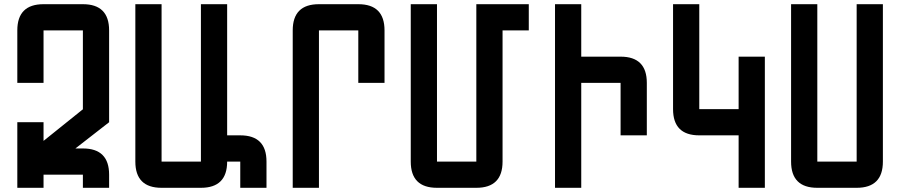

<svg xmlns="http://www.w3.org/2000/svg" viewBox="-20 -895 4290 915"><path d="M187.5 -223.6 376 -375H375V-750H187.5V-500H62.5V-750Q62.5 -875 187.5 -875H375Q500 -875 500 -750V-312.5L339.4 -187.5H375Q500 -187.5 500 -62.5V0H375V-62.5H187.5V0H62.5V-312.5H187.5Z M625 -875H750V-125H937.5V-875H1062.5V-250H1125Q1250 -250 1250 -125V0H1125V-125H1062.5Q1062.5 0 937.5 0H750Q625 0 625 -125Z M1500 0H1375V-750Q1375 -875 1500 -875H1687.5Q1812.5 -875 1812.5 -750V-500H1687.5V-750H1500Z M1937.5 -875H2062.5V-125H2250V-875H2500V-750H2375V-125Q2375 0 2250 0H2062.5Q1937.5 0 1937.5 -125Z M2750 0H2625V-875H2750V-625H2937.5Q3062.5 -625 3062.5 -500V-250H2937.5V-500H2750Z M3187.5 -875H3312.5V-375H3500V-625H3625V0H3500V-250H3312.5Q3187.5 -250 3187.5 -375Z M3750 -875H3875V-125H4062.5V-875H4187.5V-125Q4187.5 0 4062.5 0H3875Q3750 0 3750 -125Z"/></svg>

Font: Oldtimer
Style: Regular
Weight: 400
Designer: GGBotNet
Foundry: GGBotNet
Version: 1.00